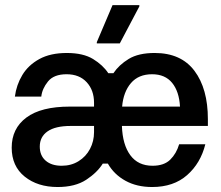

<svg xmlns="http://www.w3.org/2000/svg" viewBox="-20 -720 865 752"><path d="M205.8 12.5Q127.5 12.5 76.7 -28.3Q25.8 -69.2 25.8 -141.7Q25.8 -216.7 83.3 -259.6Q140.8 -302.5 253.3 -302.5H348.3V-317.5Q348.3 -366.7 319.6 -397.9Q290.8 -429.2 240.8 -429.2Q190.8 -429.2 167.9 -400.8Q145 -372.5 141.7 -341.7H38.3Q44.2 -387.5 67.5 -426.2Q90.8 -465 134.2 -488.8Q177.5 -512.5 241.7 -512.5Q305.8 -512.5 344.6 -488.8Q383.3 -465 404.2 -433.3H424.2Q445.8 -465.8 484.2 -489.2Q522.5 -512.5 585.8 -512.5Q689.2 -512.5 741.7 -442.5Q794.2 -372.5 794.2 -253.3V-226.7H457.5Q460 -153.3 490.4 -112.1Q520.8 -70.8 577.5 -70.8Q622.5 -70.8 646.7 -94.6Q670.8 -118.3 681.7 -155H784.2Q765.8 -80.8 712.9 -34.2Q660 12.5 575.8 12.5Q515.8 12.5 471.2 -12.1Q426.7 -36.7 402.5 -79.2H382.5Q360.8 -44.2 317.5 -15.8Q274.2 12.5 205.8 12.5ZM458.3 -302.5H685Q681.7 -361.7 654.2 -395.4Q626.7 -429.2 575.8 -429.2Q522.5 -429.2 492.9 -394.6Q463.3 -360 458.3 -302.5ZM221.7 -70.8Q259.2 -70.8 287.9 -88.8Q316.7 -106.7 332.5 -136.7Q348.3 -166.7 348.3 -202.5V-226.7H256.7Q196.7 -226.7 166.2 -205.4Q135.8 -184.2 135.8 -145.8Q135.8 -110.8 158.8 -90.8Q181.7 -70.8 221.7 -70.8ZM359.2 -550V-555L420.8 -700H525.8V-695L449.2 -550Z"/></svg>

Font: Familjen Grotesk GF Medium
Style: Regular
Weight: 500
Designer: Anders Wikstroem, Jonas Baeckman, Matilda Gysing, Kristian Moeller
Foundry: Familjen STHLM AB
Version: Version 2.000; Beta; Release 4; Build 6